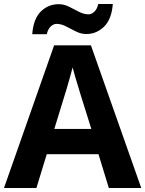

<svg xmlns="http://www.w3.org/2000/svg" viewBox="-20 -945 730 965"><path d="M527 0 475 -170H215L163 0H0L252 -717H437L690 0ZM439 -297 387 -463Q382 -480 374 -506Q366 -532 358 -559Q350 -586 345 -606Q340 -586 331.5 -556.5Q323 -527 315.5 -500.5Q308 -474 304 -463L253 -297ZM142 -773Q148 -851 185.5 -887.5Q223 -924 275 -924Q302 -924 327.5 -911Q353 -898 377.5 -885.5Q402 -873 425 -873Q440 -873 454 -886Q468 -899 474 -925H547Q541 -848 503 -811Q465 -774 414 -774Q388 -774 362.5 -786.5Q337 -799 312.5 -812Q288 -825 264 -825Q249 -825 235 -812Q221 -799 215 -773Z"/></svg>

Font: Noto IKEA Latin
Style: Bold
Weight: 700
Designer: Monotype Design Team
Foundry: Monotype Imaging Inc.
Version: Version 1.0